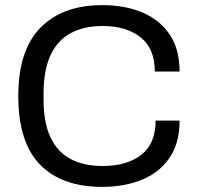

<svg xmlns="http://www.w3.org/2000/svg" viewBox="-20 -718 768 750"><path d="M378.9 12Q221.5 12 136.4 -75Q51.4 -162.1 51.4 -343Q51.4 -521.7 138.1 -609.9Q224.7 -698 379.8 -698Q467.6 -698 535.6 -669.5Q603.7 -640.9 642.6 -583.6Q681.5 -526.2 681.5 -438.5H584.8Q584.8 -528.2 529 -572.4Q473.3 -616.5 380 -616.5Q307.9 -616.5 256 -588.4Q204.1 -560.3 177.1 -501.8Q150.1 -443.4 150.1 -351.2V-329.7Q150.1 -239.3 177.1 -181.8Q204.1 -124.3 255.7 -96.9Q307.3 -69.5 380.5 -69.5Q475.5 -69.5 531.7 -113.1Q587.9 -156.8 587.9 -246.9H681.5Q681.5 -158.3 641.9 -101Q602.4 -43.6 534.1 -15.8Q465.8 12 378.9 12Z"/></svg>

Font: Archivo Variable SemiBold
Style: Regular
Weight: 600
Designer: Hector Gatti
Foundry: Omnibus-Type
Version: Version 2.001